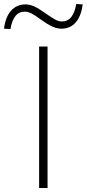

<svg xmlns="http://www.w3.org/2000/svg" viewBox="-99 -937 432 957"><path d="M96 0V-705H138V0ZM-47 -792 -79 -794Q-72 -852 -44 -883.5Q-16 -915 28 -915Q51 -915 74 -904Q97 -893 130 -869Q162 -847 178 -838.5Q194 -830 209 -830Q239 -830 256.5 -852.5Q274 -875 281 -917L313 -915Q306 -857 278.5 -825.5Q251 -794 207 -794Q185 -794 161 -805Q137 -816 101 -842Q73 -863 56 -871Q39 -879 25 -879Q-5 -879 -22.5 -856.5Q-40 -834 -47 -792Z"/></svg>

Font: Nunito Sans ExtraLight
Style: Regular
Weight: 200
Designer: Vernon Adams
Foundry: Vernon Adams
Version: Version 3.006; ttfautohint (v1.8.3)